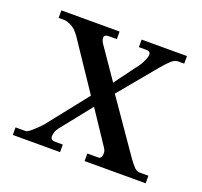

<svg xmlns="http://www.w3.org/2000/svg" viewBox="-88 -555 688 655"><g transform="rotate(20 256.0 -228.0)"><path d="M485.7 -428.6H462.9Q451.4 -428.6 438.9 -417.1Q426.3 -405.7 409.1 -385.1L298.3 -251.4L427.4 -65.1Q441.1 -45.7 450.3 -36.6Q459.4 -27.4 469.7 -27.4H501.7V0H280V-27.4Q307.4 -27.4 320 -27.4Q332.6 -27.4 332.6 -48Q332.6 -56 326.9 -65.1L246.9 -185.1L157.7 -73.1Q150.9 -64 148.6 -55.4Q146.3 -46.9 146.3 -41.1Q146.3 -27.4 163.4 -27.4H190.9V0H19.4V-27.4H56Q67.4 -27.4 107.4 -69.7L224 -217.1L107.4 -390.9Q91.4 -413.7 75.4 -421.1Q59.4 -428.6 51.4 -428.6H29.7V-456H241.1V-428.6H212.6Q195.4 -428.6 195.4 -417.1Q195.4 -405.7 206.9 -390.9L280 -284.6L347.4 -376Q363.4 -403.4 363.4 -416Q363.4 -428.6 348.6 -428.6H321.1V-456H485.7Z"/></g></svg>

Font: t
Style: Regular
Weight: 400
Designer: Takis Katsoulidis and George D. Matthiopoulos
Foundry: Takis Katsoulidis and George D. Matthiopoulos
Version: Version 1.0 ; ttfautohint (v1.8.1)